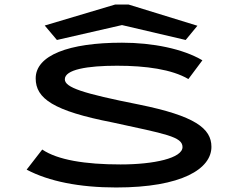

<svg xmlns="http://www.w3.org/2000/svg" viewBox="-20 -820 1040 850"><path d="M232 -643 520 -709 802 -643 854 -706 549 -800H490L178 -707ZM494 10C786 10 916 -73 916 -170C916 -252 842 -307 596 -357C344 -407 267 -433 267 -469C267 -512 366 -529 498 -529C626 -529 741 -513 814 -470L876 -553C790 -604 656 -631 520 -631C284 -631 138 -575 138 -473C138 -384 216 -329 478 -278C712 -227 788 -215 788 -169C788 -120 662 -92 514 -92C356 -92 235 -112 167 -158L98 -69C196 -17 332 10 494 10Z"/></svg>

Font: Inconsolata UltraExpanded
Style: Bold
Weight: 700
Width: 9
Monospace: yes
Designer: Raph Levien, Cyreal, Brenton Simpson
Foundry: Raph Levien, Cyreal, Google
Version: Version 3.100